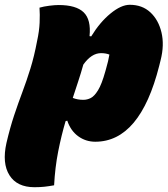

<svg xmlns="http://www.w3.org/2000/svg" viewBox="-80 -582 700 802"><path d="M85 -550Q102 -555 125.5 -558Q149 -561 165 -561Q238 -561 269.5 -530.5Q301 -500 294 -431L301 -430Q337 -489 381.5 -525.5Q426 -562 462 -562Q514 -562 548 -530.5Q582 -499 594.5 -446.5Q607 -394 591 -331L585 -307Q505 10 318 10Q278 10 246.5 -13Q215 -36 201 -78L194 -76Q176 -15 163 51Q150 117 146 192Q124 196 105.5 198Q87 200 64 200Q-9 200 -40.5 150Q-72 100 -53 15Q-38 -49 -21 -100Q-4 -151 13.5 -197.5Q31 -244 47 -295.5Q63 -347 75 -411Q84 -452 85.5 -487Q87 -522 85 -550ZM342 -360Q302 -360 268 -312Q258 -276 246.5 -241.5Q235 -207 224 -173Q244 -165 268 -165Q284 -165 299 -172.5Q314 -180 329.5 -205Q345 -230 360 -284L362 -291Q373 -329 377 -354Q362 -360 342 -360Z"/></svg>

Font: Recursive Sn Csl St XBk
Style: Italic
Weight: 1000
Italic angle: -15°
Version: Version 1.085;hotconv 1.1.0;makeotfexe 2.6.0; ttfautohint (v